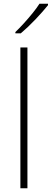

<svg xmlns="http://www.w3.org/2000/svg" viewBox="-20 -1016 279 1036"><path d="M128 0H90V-760H128ZM239 -988Q226 -972 209 -952.5Q192 -933 172 -912Q152 -891 131.5 -871.5Q111 -852 92 -836H63V-843Q84 -863 109 -890.5Q134 -918 157 -946.5Q180 -975 193 -996H239Z"/></svg>

Font: Noto Sans Hebrew ExtraLight
Style: Regular
Weight: 250
Designer: Monotype Design Team
Foundry: Monotype Imaging Inc.
Version: Version 2.003